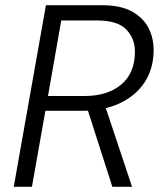

<svg xmlns="http://www.w3.org/2000/svg" viewBox="-20 -720 625 740"><path d="M33 0 157 -700H372Q445 -700 489 -675.5Q533 -651 553 -611Q573 -571 572 -523Q571 -453 536.5 -401.5Q502 -350 440.5 -321.5Q379 -293 297 -293H155L103 0ZM413 0 312 -315H384L489 0ZM165 -350H306Q394 -350 446.5 -393.5Q499 -437 500 -518Q501 -570 467.5 -605.5Q434 -641 356 -641H216Z"/></svg>

Font: DM Sans 20pt Light
Style: Italic
Weight: 300
Italic angle: -10°
Version: Version 4.004;gftools[0.9.30]